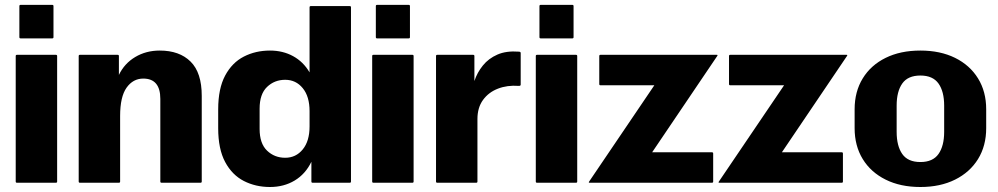

<svg xmlns="http://www.w3.org/2000/svg" viewBox="-20 -750 4096 788"><path d="M199.5 -725V-597.5Q199.5 -592.5 194.5 -592.5H64.5Q59.5 -592.5 59.5 -597.5V-725Q59.5 -730 64.5 -730H194.5Q199.5 -730 199.5 -725ZM214.5 -520V-5Q214.5 0 209.5 0H49.5Q44.5 0 44.5 -5V-520Q44.5 -525 49.5 -525H209.5Q214.5 -525 214.5 -520Z M308 -525H463Q468 -525 468 -520V-442.5Q490.5 -489.5 535 -516Q579.5 -542.5 635.5 -542.5Q716.5 -542.5 762.2 -497.2Q808 -452 808 -356.5V-5Q808 0 803 0H643Q638 0 638 -5V-344Q638 -427.5 568 -427.5Q526 -427.5 499.5 -390.2Q473 -353 473 -274V-5Q473 0 468 0H308Q303 0 303 -5V-520Q303 -525 308 -525Z M1420.5 -720V-5Q1420.5 0 1415.5 0H1263Q1258 0 1258 -5V-86Q1233.5 -35.5 1189.2 -9Q1145 17.5 1088 17.5Q1029 17.5 980.8 -7.2Q932.5 -32 904 -85.2Q875.5 -138.5 875.5 -223.5V-301.5Q875.5 -386.5 904 -439.8Q932.5 -493 980.8 -517.8Q1029 -542.5 1088 -542.5Q1141 -542.5 1183 -519.5Q1225 -496.5 1250.5 -453V-720Q1250.5 -725 1255.5 -725H1415.5Q1420.5 -725 1420.5 -720ZM1045.5 -221Q1045.5 -161 1076 -131.8Q1106.5 -102.5 1150.5 -102.5Q1194.5 -102.5 1222.5 -136.8Q1250.5 -171 1250.5 -231V-294Q1250.5 -354 1222.5 -388.2Q1194.5 -422.5 1150.5 -422.5Q1106.5 -422.5 1076 -393.2Q1045.5 -364 1045.5 -304Z M1662.5 -725V-597.5Q1662.5 -592.5 1657.5 -592.5H1527.5Q1522.5 -592.5 1522.5 -597.5V-725Q1522.5 -730 1527.5 -730H1657.5Q1662.5 -730 1662.5 -725ZM1677.5 -520V-5Q1677.5 0 1672.5 0H1512.5Q1507.5 0 1507.5 -5V-520Q1507.5 -525 1512.5 -525H1672.5Q1677.5 -525 1677.5 -520Z M1774.5 -525H1922Q1927 -525 1927 -520V-417.5Q1938.5 -452.5 1961.8 -481.2Q1985 -510 2021.5 -526Q2058 -542 2110 -538Q2117 -537.5 2117 -532.5V-402.5Q2117 -397 2108.5 -397.5Q2062 -401 2023.8 -386.2Q1985.5 -371.5 1962.5 -340Q1939.5 -308.5 1939.5 -261.5V-5Q1939.5 0 1934.5 0H1774.5Q1769.5 0 1769.5 -5V-520Q1769.5 -525 1774.5 -525Z M2334 -725V-597.5Q2334 -592.5 2329 -592.5H2199Q2194 -592.5 2194 -597.5V-725Q2194 -730 2199 -730H2329Q2334 -730 2334 -725ZM2349 -520V-5Q2349 0 2344 0H2184Q2179 0 2179 -5V-520Q2179 -525 2184 -525H2344Q2349 -525 2349 -520Z M2398 -5 2665.5 -400H2444.5Q2439.5 -400 2439.5 -405V-520Q2439.5 -525 2444.5 -525H2922Q2927 -525 2923.5 -520L2656.5 -125H2902Q2907 -125 2907 -120V-5Q2907 0 2902 0H2399.5Q2394.5 0 2398 -5Z M2930.5 -5 3198 -400H2977Q2972 -400 2972 -405V-520Q2972 -525 2977 -525H3454.5Q3459.5 -525 3456 -520L3189 -125H3434.5Q3439.5 -125 3439.5 -120V-5Q3439.5 0 3434.5 0H2932Q2927 0 2930.5 -5Z M3487.5 -224V-301.5Q3487.5 -374 3520.8 -428.2Q3554 -482.5 3614.8 -512.5Q3675.5 -542.5 3757.5 -542.5Q3839 -542.5 3899.8 -512.5Q3960.5 -482.5 3994 -428.2Q4027.5 -374 4027.5 -301.5V-224Q4027.5 -151.5 3994 -97.2Q3960.5 -43 3899.8 -12.8Q3839 17.5 3757.5 17.5Q3675.5 17.5 3614.8 -12.8Q3554 -43 3520.8 -97.2Q3487.5 -151.5 3487.5 -224ZM3660 -209Q3660 -151 3683 -118Q3706 -85 3757.5 -85Q3808.5 -85 3831.8 -118Q3855 -151 3855 -209V-316.5Q3855 -374.5 3831.8 -407.2Q3808.5 -440 3757.5 -440Q3706 -440 3683 -407.2Q3660 -374.5 3660 -316.5Z"/></svg>

Font: MFEK Sans
Style: Bold
Weight: 700
Designer: Owen Earl
Foundry: indestructible type*
Version: Version 0.001; ttfautohint (v1.8.4.7-5d5b)